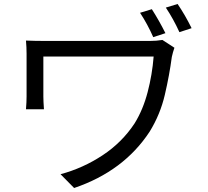

<svg xmlns="http://www.w3.org/2000/svg" viewBox="-20 -879 1040 961"><path d="M740 -833Q777 -775 808 -713L747 -693Q719 -757 681 -815ZM869 -859Q907 -803 939 -738L878 -718Q848 -784 810 -841ZM853 -640Q845 -617 840 -594Q828 -503 805 -404.5Q782 -306 729 -220Q599 -22 351 62L283 -7Q395 -37 493 -101.5Q591 -166 654 -262Q696 -330 719 -418Q742 -506 749 -596Q665 -596 197 -596Q197 -553 197 -396Q197 -374 200 -332H110Q113 -368 113 -396Q113 -443 113 -610Q113 -643 110 -676Q152 -674 216 -674Q267 -674 730 -674Q762 -674 793 -679Z"/></svg>

Font: Gothic Nguyen
Style: Regular
Weight: 400
Designer: MORI Takayuki
Version: Version 1.220;July 21, 2023;FontCreator 14.0.0.2814 64-bit